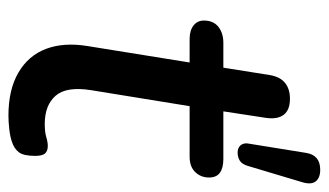

<svg xmlns="http://www.w3.org/2000/svg" viewBox="-178 -574 761 444"><g transform="rotate(90 202.0 -351.5)"><path d="M247 9Q187 9 147.5 -14Q108 -37 92.5 -78Q77 -119 86 -174L124 -410H70Q50 -410 38.5 -419Q27 -428 27 -443Q27 -465 41.5 -476.5Q56 -488 79 -488H136L153 -595Q157 -619 171 -630.5Q185 -642 208 -642Q234 -642 245 -627.5Q256 -613 252 -586L237 -488H347Q368 -488 379 -480Q390 -472 390 -455Q390 -436 377.5 -423Q365 -410 342 -410H225L188 -182Q179 -125 201 -100Q223 -75 266 -75Q285 -75 296.5 -78.5Q308 -82 317 -82Q329 -82 334.5 -75.5Q340 -69 340 -53Q340 -26 331.5 -15Q323 -4 307 1Q296 5 278.5 7Q261 9 247 9ZM332 -521Q321 -521 315 -528.5Q309 -536 312 -549L333 -679Q338 -712 372 -712Q391 -712 399 -701.5Q407 -691 401 -671L363 -544Q359 -531 351 -526Q343 -521 332 -521Z"/></g></svg>

Font: Nunito ExtraLight SemiBold
Style: Italic
Weight: 600
Italic angle: -9°
Version: Version 3.602